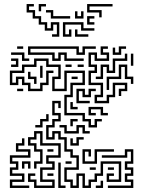

<svg xmlns="http://www.w3.org/2000/svg" viewBox="-20 -926 733 952"><path d="M65 -684V-696H95V-684ZM239 -624V-654H119V-696H371V-666H389V-696H455V-684H401V-654H359V-684H131V-666H251V-636H269V-666H311V-636H395V-624H299V-654H281V-624ZM449 -414V-456H479V-504H419V-576H449V-594H419V-666H461V-636H509V-654H479V-696H515V-684H491V-666H521V-624H449V-654H431V-606H461V-564H431V-516H491V-444H461V-426H509V-456H539V-516H611V-474H581V-450H569V-486H599V-504H551V-444H521V-414ZM539 -654V-690H551V-666H569V-696H605V-684H581V-654ZM89 -624V-654H35V-666H101V-636H125V-624ZM455 -534V-546H479V-606H521V-576H539V-636H599V-660H611V-624H551V-564H509V-594H491V-534ZM629 -600V-660H641V-600ZM35 -594V-606H59V-624H35V-636H71V-594ZM419 -294V-324H389V-354H299V-456H329V-516H389V-564H311V-474H239V-546H269V-594H209V-624H161V-594H101V-564H41V-516H59V-546H101V-516H131V-486H179V-516H209V-576H245V-564H221V-504H191V-474H119V-504H89V-534H71V-504H29V-576H89V-606H149V-636H221V-606H281V-534H251V-486H299V-576H401V-504H341V-444H311V-366H401V-336H431V-306H449V-336H485V-324H461V-294ZM305 -594V-606H335V-594ZM365 -594V-606H395V-594ZM509 -480V-546H569V-606H611V-546H641V-510H629V-534H599V-594H581V-534H521V-480ZM179 -540V-600H191V-540ZM149 -510V-534H119V-570H131V-546H161V-510ZM335 -534V-546H365V-534ZM359 -414V-486H401V-456H419V-486H455V-474H431V-444H389V-474H371V-426H425V-414ZM65 -474V-486H95V-474ZM329 6V-24H299V-96H359V-144H329V-174H299V-234H269V-264H251V-234H209V-306H239V-336H269V-354H239V-426H281V-390H269V-414H251V-366H281V-324H251V-294H221V-246H239V-276H281V-246H311V-186H341V-156H371V-84H311V-36H341V-6H359V-66H401V-6H419V-36H449V-66H479V-126H581V-24H509V-66H545V-54H521V-36H569V-114H491V-54H461V-24H431V6H389V-54H371V6ZM329 -384V-420H341V-396H365V-384ZM419 -354V-396H491V-366H515V-354H479V-384H431V-366H455V-354ZM155 -294V-306H179V-336H209V-360H221V-324H191V-294ZM329 -300V-336H365V-324H341V-300ZM299 -264V-294H275V-306H311V-276H359V-306H401V-276H425V-264H389V-294H371V-264ZM149 6V-24H119V-66H155V-54H131V-36H161V-6H239V-24H179V-96H239V-114H209V-156H269V-204H179V-264H161V-234H131V-216H161V-186H191V-114H161V-90H149V-126H179V-174H149V-204H119V-246H149V-276H191V-216H281V-144H221V-126H251V-84H191V-36H251V6ZM329 -204V-240H341V-216H359V-246H395V-234H371V-204ZM29 6V-36H89V-54H29V-96H59V-114H29V-156H119V-174H59V-216H89V-240H101V-204H71V-186H131V-144H41V-126H71V-84H41V-66H101V-24H41V-6H125V6ZM215 -174V-186H245V-174ZM389 -114V-186H431V-150H419V-174H401V-126H449V-186H545V-174H461V-114ZM515 6V-6H629V-24H599V-66H629V-84H599V-126H629V-174H611V-144H485V-156H599V-186H641V-114H611V-96H641V-54H611V-36H641V6ZM89 -90V-126H131V-90H119V-114H101V-90ZM305 -114V-126H335V-114ZM269 6V-120H281V-6H305V6ZM425 -84V-96H455V-84ZM515 -84V-96H545V-84ZM215 -54V-66H245V-54ZM455 6V-6H479V-30H491V6ZM238 -744V-756H262V-804H244V-774H202V-804H172V-834H142V-864H112V-906H148V-894H124V-876H154V-846H184V-816H214V-786H232V-816H274V-744ZM172 -870V-906H208V-894H184V-870ZM472 -840V-864H412V-906H538V-894H424V-876H484V-840ZM232 -834V-864H208V-876H244V-846H328V-834ZM352 -834V-870H364V-846H382V-870H394V-834ZM412 -804V-846H448V-834H424V-816H448V-804ZM292 -744V-816H394V-786H448V-774H382V-804H304V-756H322V-780H334V-744ZM352 -744V-780H364V-756H418V-744Z"/></svg>

Font: Rubik Maze
Style: Regular
Weight: 400
Designer: Hubert and Fischer, NaN
Foundry: Hubert and Fischer, NaN
Version: Version 2.200